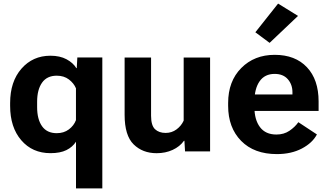

<svg xmlns="http://www.w3.org/2000/svg" viewBox="-20 -831 1798 1054"><path d="M35.6 -249.8Q35.6 -132.3 96.6 -61.3Q157.5 9.8 257.1 9.8Q310.5 9.8 344.5 -7Q378.4 -23.7 397.5 -53.5H397.2V203.1H541.7V-515.4H404.5L401.4 -456.8H399.2Q381.3 -486.3 345.1 -505.7Q308.8 -525.1 256.8 -525.1Q159.9 -525.1 97.8 -454.1Q35.6 -383.1 35.6 -265.4ZM183.8 -242.7V-272.5Q183.8 -338.6 210.8 -377.1Q237.8 -415.5 291.5 -415.5Q331.1 -415.5 358.3 -394.8Q385.5 -374 397 -346.2V-171.6Q385.5 -141.1 357.9 -120.5Q330.3 -99.9 291.5 -99.9Q237.8 -99.9 210.8 -138.1Q183.8 -176.3 183.8 -242.7Z M664.1 -200.4Q664.1 -86.9 713.5 -38.5Q762.9 10 839.8 10Q888.4 10 927.9 -8.2Q967.3 -26.4 989.7 -57.9H992.4L995.8 0H1133.3V-515.1H988.3V-168.9Q975.3 -140.1 949.1 -120.7Q922.9 -101.3 889.4 -101.3Q852.5 -101.3 830.9 -121.8Q809.3 -142.3 809.3 -195.6V-515.1H664.1Z M1232.4 -250Q1232.4 -130.4 1303.7 -57.7Q1375 14.9 1500 14.9Q1578.9 14.9 1637.1 -15.7Q1695.3 -46.4 1719.7 -93L1617.9 -160.2Q1599.1 -133.5 1568.8 -113Q1538.6 -92.5 1497.3 -92.5Q1437.7 -92.5 1407.2 -133.1Q1376.7 -173.6 1376.7 -242.4V-273.4Q1376.7 -344 1405 -384.6Q1433.3 -425.3 1487.8 -425.3Q1534.7 -425.3 1560.2 -395.9Q1585.7 -366.5 1585.4 -323.7V-312.5H1331.3V-222.2H1729V-274.2Q1729 -394 1664.8 -462Q1600.6 -530 1488 -530Q1376.2 -530 1304.3 -457.5Q1232.4 -385 1232.4 -265.6ZM1381.8 -653.8 1460 -595.7 1616 -743.7 1506.6 -811.3Z"/></svg>

Font: Roboto Flex
Style: Regular
Weight: 400
Designer: Berlow after Robertson
Foundry: Google
Version: Version 3.200;gftools[0.9.32]